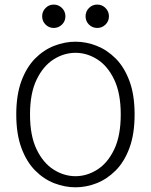

<svg xmlns="http://www.w3.org/2000/svg" viewBox="-20 -807 659 838"><path d="M309.5 10.5Q263 10.5 217 -7.2Q171 -25 133.5 -62.8Q96 -100.5 73.5 -161.2Q51 -222 51 -307.5Q51 -393 73.5 -453.5Q96 -514 133.5 -551.8Q171 -589.5 217 -607.2Q263 -625 309.5 -625Q356 -625 401.5 -607.2Q447 -589.5 484.8 -551.8Q522.5 -514 545 -453.5Q567.5 -393 567.5 -307.5Q567.5 -222 545 -161.2Q522.5 -100.5 484.8 -62.8Q447 -25 401.5 -7.2Q356 10.5 309.5 10.5ZM309.5 -38Q359.5 -38 404.8 -66.8Q450 -95.5 478.5 -155Q507 -214.5 507 -307.5Q507 -400 478.5 -459.5Q450 -519 404.8 -547.8Q359.5 -576.5 309.5 -576.5Q259.5 -576.5 214 -547.8Q168.5 -519 139.8 -459.5Q111 -400 111 -307.5Q111 -214.5 139.8 -155Q168.5 -95.5 214 -66.8Q259.5 -38 309.5 -38ZM214.5 -685Q193.5 -685 178.8 -699.8Q164 -714.5 164 -736Q164 -757 178.8 -772Q193.5 -787 214.5 -787Q235.5 -787 250.5 -772Q265.5 -757 265.5 -736Q265.5 -714.5 250.5 -699.8Q235.5 -685 214.5 -685ZM404.5 -685Q383 -685 368.2 -699.8Q353.5 -714.5 353.5 -736Q353.5 -757 368.2 -772Q383 -787 404.5 -787Q425.5 -787 440.5 -772Q455.5 -757 455.5 -736Q455.5 -714.5 440.5 -699.8Q425.5 -685 404.5 -685Z"/></svg>

Font: Sono ExtraLight Monospace Light
Style: Regular
Weight: 300
Version: Version 2.112